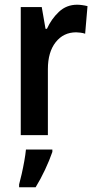

<svg xmlns="http://www.w3.org/2000/svg" viewBox="-20 -573 406 814"><path d="M307 -553Q316 -553 327.5 -551.5Q339 -550 351 -547L341 -430Q333 -433 321.5 -434.5Q310 -436 303 -436Q249 -436 216 -394Q183 -352 183 -280V0H68V-543H157L173 -451H179Q198 -493 230 -523Q262 -553 307 -553ZM202 71Q190 106 171 146.5Q152 187 131 221H61V209Q66 191 72 164.5Q78 138 83 110Q88 82 90 61H202Z"/></svg>

Font: Noto Sans Gujarati Condensed SemiBold
Style: Regular
Weight: 600
Width: 3
Designer: Jelle Bosma - Monotype Design Team, Universal Thirst
Foundry: Monotype Imaging Inc.
Version: Version 2.106; ttfautohint (v1.8.4.7-5d5b)